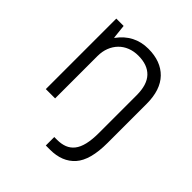

<svg xmlns="http://www.w3.org/2000/svg" viewBox="-194 -635 963 963"><g transform="rotate(45 287.5 -153.5)"><path d="M85 -500H137L145 -425H147Q207 -507 306 -507Q395 -507 445 -455.5Q495 -404 495 -305V-28Q495 94 448 147Q401 200 315 200H285V140H305Q335 140 358 131Q381 122 397 102Q413 82 421 48.5Q429 15 429 -33V-300Q429 -375 394.5 -411Q360 -447 295 -447Q263 -447 236.5 -436.5Q210 -426 191 -406.5Q172 -387 161.5 -360Q151 -333 151 -300V0H85Z"/></g></svg>

Font: PT Root UI
Style: Regular
Weight: 400
Designer: Vitaly Kuzmin
Foundry: ParaType Ltd.
Version: Version 2.001G